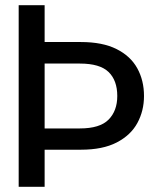

<svg xmlns="http://www.w3.org/2000/svg" viewBox="-20 -720 598 740"><path d="M52 0V-700H152V-558H292Q375 -558 429 -531Q483 -504 509 -457Q535 -410 535 -350Q535 -293 509.5 -246Q484 -199 430 -171Q376 -143 292 -143H152V0ZM152 -225H288Q365 -225 398.5 -259Q432 -293 432 -350Q432 -410 398.5 -442.5Q365 -475 288 -475H152Z"/></svg>

Font: DM Sans 9pt 36pt Medium
Style: Regular
Weight: 500
Version: Version 4.004;gftools[0.9.30]